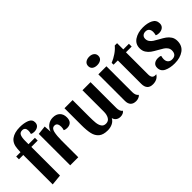

<svg xmlns="http://www.w3.org/2000/svg" viewBox="41 -1455 2204 2204"><g transform="rotate(-45 1143.5 -353.0)"><path d="M4 -465V-510H74L77 -563Q82 -644 133 -682Q184 -720 273 -720Q339 -720 387.5 -700.5Q436 -681 436 -634Q436 -599 412.5 -581Q389 -563 350 -563Q339 -563 326.5 -566Q314 -569 307 -574Q314 -599 314 -620Q314 -646 302 -660.5Q290 -675 266 -675Q229 -675 216.5 -645.5Q204 -616 204 -565V-510H308V-465H205V0L74 13V-465Z M502 -273V0H371V-510L479 -522L485 -432Q500 -477 535.5 -503.5Q571 -530 618 -530Q672 -530 703 -499.5Q734 -469 734 -416Q734 -372 712.5 -349.5Q691 -327 648 -327Q637 -327 624.5 -330Q612 -333 604 -338Q612 -362 612 -386Q612 -415 601 -433Q590 -451 565 -451Q525 -451 513.5 -399.5Q502 -348 502 -273Z M1242 -15Q1233 -1 1214.5 7Q1196 15 1175 15Q1143 15 1121 -1Q1099 -17 1092 -46Q1074 -12 1038.5 5Q1003 22 961 22Q888 22 850.5 -9.5Q813 -41 800.5 -95.5Q788 -150 788 -236V-510H920V-241Q920 -179 924 -140Q928 -101 945.5 -74Q963 -47 1000 -47Q1041 -47 1060.5 -80Q1080 -113 1080 -162V-510H1211V-91Q1211 -37 1242 -15Z M1489 -661Q1489 -628 1465 -610.5Q1441 -593 1404 -593Q1367 -593 1344.5 -610Q1322 -627 1322 -659Q1322 -692 1346 -710Q1370 -728 1407 -728Q1443 -728 1466 -710Q1489 -692 1489 -661ZM1500 -15Q1490 -1 1469.5 7Q1449 15 1429 15Q1384 15 1361 -9Q1338 -33 1338 -79V-510H1469V-91Q1469 -37 1500 -15Z M1705 -611H1743V-510H1834V-465H1741V-105Q1741 -40 1793 -40Q1803 -40 1809 -41Q1793 -13 1765 1Q1737 15 1702 15Q1655 15 1632 -10.5Q1609 -36 1609 -85V-465H1540L1539 -495Q1586 -514 1631 -544.5Q1676 -575 1705 -611Z M2006 -418Q2006 -391 2020.5 -370.5Q2035 -350 2056.5 -336Q2078 -322 2116 -301Q2159 -278 2186.5 -258.5Q2214 -239 2233 -209.5Q2252 -180 2252 -139Q2252 -60 2194.5 -19Q2137 22 2048 22Q1973 22 1920.5 -3Q1868 -28 1868 -86Q1868 -122 1891.5 -140.5Q1915 -159 1954 -159Q1986 -159 1998 -149Q1991 -123 1991 -103Q1991 -70 2009 -51Q2027 -32 2059 -32Q2094 -32 2112 -51Q2130 -70 2130 -106Q2130 -133 2115.5 -153.5Q2101 -174 2079.5 -188Q2058 -202 2020 -223Q1976 -247 1949 -266.5Q1922 -286 1903 -315.5Q1884 -345 1884 -386Q1884 -456 1941 -493Q1998 -530 2080 -530Q2152 -530 2201.5 -505Q2251 -480 2251 -424Q2251 -389 2227 -370Q2203 -351 2165 -351Q2153 -351 2140.5 -354Q2128 -357 2121 -362Q2128 -387 2128 -408Q2128 -440 2112.5 -458Q2097 -476 2068 -476Q2040 -476 2023 -460.5Q2006 -445 2006 -418Z"/></g></svg>

Font: Sansita Medium
Style: Regular
Weight: 500
Designer: Pablo Cosgaya
Foundry: Omnibus-Type
Version: Version 1.006